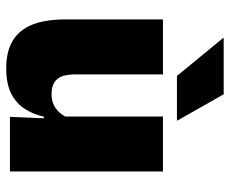

<svg xmlns="http://www.w3.org/2000/svg" viewBox="-81 -647 740 618"><g transform="rotate(90 289.0 -338.0)"><path d="M219.5 -492.5V-209.5Q219.5 -186 225.2 -169Q231 -152 245 -143Q259 -134 283 -134Q302 -134 316.2 -140.5Q330.5 -147 340.8 -158Q351 -169 357 -182L384 -109H355.5Q348 -75 330.2 -47.5Q312.5 -20 281 -4Q249.5 12 199.5 12Q146 12 111 -9Q76 -30 59.2 -72.2Q42.5 -114.5 42.5 -179V-492.5ZM532 -492.5V0H356L361.5 -126.5L355 -144.5V-492.5ZM283.5 -688 368 -539V-537.5H224.5L102.5 -686V-688Z"/></g></svg>

Font: Anek Odia Medium ExtraBold
Style: Regular
Weight: 800
Version: Version 1.003